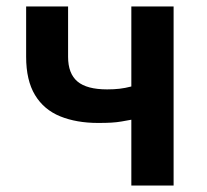

<svg xmlns="http://www.w3.org/2000/svg" viewBox="-20 -575 641 595"><path d="M387 0V-204Q371 -201 356.5 -198.5Q342 -196 325.5 -195Q309 -194 284 -194Q217 -194 166.5 -214.5Q116 -235 88.5 -280.5Q61 -326 61 -399V-555H191V-399Q191 -347 220 -322.5Q249 -298 312 -298Q333 -298 350.5 -300Q368 -302 387 -307V-555H518V0Z"/></svg>

Font: Noto Sans SC SemiBold
Style: Regular
Weight: 600
Designer: Ryoko NISHIZUKA 西塚涼子 (kana, bopomofo & ideographs); Paul D. Hunt (Latin, Greek & Cyrillic); Sandoll Communications 산돌커뮤니
Foundry: Adobe
Version: Version 2.004-H2;hotconv 1.0.118;makeotfexe 2.5.65603